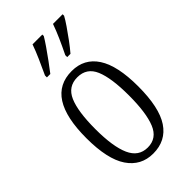

<svg xmlns="http://www.w3.org/2000/svg" viewBox="-238 -836 916 916"><g transform="rotate(-45 219.5 -378.0)"><path d="M219 10Q137 10 91 -58Q45 -126 45 -268Q45 -544 222 -544Q306 -544 350.5 -475.5Q395 -407 395 -268Q395 -125 350 -57.5Q305 10 219 10ZM221 -29Q283 -29 308 -90Q333 -151 333 -268Q333 -386 308 -445Q283 -504 220 -504Q157 -504 131.5 -445Q106 -386 106 -268Q106 -150 133 -89.5Q160 -29 221 -29ZM254 -619Q274 -660 290 -696Q306 -732 318 -766H383V-756Q374 -739 355.5 -712Q337 -685 316 -656.5Q295 -628 276 -606H254ZM117 -619Q136 -660 152 -696Q168 -732 180 -766H246V-756Q236 -739 217.5 -712Q199 -685 178 -656.5Q157 -628 140 -606H117Z"/></g></svg>

Font: Noto Serif Ethiopic ExtraCondensed Light
Style: Regular
Weight: 300
Width: 2
Designer: Monotype Design Team
Foundry: Monotype Imaging Inc.
Version: Version 2.102; ttfautohint (v1.8.4.7-5d5b)